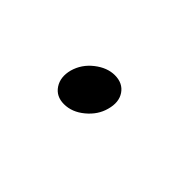

<svg xmlns="http://www.w3.org/2000/svg" viewBox="-25 -362 253 253"><g transform="rotate(45 102.0 -235.0)"><path d="M79 -197.5Q64.5 -197.5 57.2 -208.5Q50 -219.5 54 -235Q58.5 -251 72 -261.5Q85.5 -272 99.5 -272Q114.5 -272 121.8 -261.2Q129 -250.5 124.5 -234.5Q120.5 -219.5 107.2 -208.5Q94 -197.5 79 -197.5Z"/></g></svg>

Font: Fraunces 72pt S050 Thin
Style: Italic
Weight: 100
Italic angle: -16°
Version: Version 1.000; ttfautohint (v1.8.3)